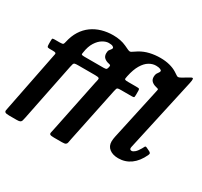

<svg xmlns="http://www.w3.org/2000/svg" viewBox="-188 -1051 1526 1452"><g transform="rotate(30 575.0 -325.0)"><path d="M505 -567Q518 -564.5 519.5 -559.5Q521 -554.5 519 -546Q516.5 -533 512 -526.5Q507.5 -520 487 -520H319.5Q299 -520 294.5 -523.5Q290 -527 294 -543Q302 -599 324.5 -634.2Q347 -669.5 375 -686Q403 -702.5 427 -702.5Q451 -702.5 461.8 -696.8Q472.5 -691 472.5 -684Q472.5 -676 466.5 -670Q460.5 -664 454.2 -654.2Q448 -644.5 448 -625.5Q448 -599.5 464.2 -585.5Q480.5 -571.5 505 -567ZM312 -440H459Q484.5 -440 490.8 -435Q497 -430 494 -419Q491 -408 487.5 -390L393 70Q389 90 386 102.2Q383 114.5 390.5 119.8Q398 125 424.5 125H494Q518 125 526.5 119.5Q535 114 537 102.5Q539 91 542.5 73L642 -406Q645.5 -421.5 648 -428.8Q650.5 -436 658.2 -438Q666 -440 684.5 -440H776Q792.5 -440 796.5 -442.8Q800.5 -445.5 800.5 -464V-499.5Q800.5 -517 793.2 -518.5Q786 -520 764.5 -520H701.5Q681.5 -520 674.8 -522.5Q668 -525 669 -532.5Q670 -540 673 -555Q686.5 -619 710 -658.2Q733.5 -697.5 762.8 -715Q792 -732.5 822 -732.5Q846 -732.5 859.2 -726.8Q872.5 -721 872.5 -714Q872.5 -706 866.5 -698.8Q860.5 -691.5 854.2 -680.5Q848 -669.5 848 -650.5Q848 -626 862.8 -612.5Q877.5 -599 900 -593.5Q923 -588.5 923.5 -583.8Q924 -579 919 -558L822 -112.5Q820 -103 818.2 -90.5Q816.5 -78 816.5 -68.5Q816.5 -27.5 845.8 -5Q875 17.5 923 17.5Q983.5 17.5 1030.8 -16.8Q1078 -51 1109 -118Q1115 -130.5 1110.8 -137Q1106.5 -143.5 1095 -148.5L1071 -160Q1058 -166.5 1053.8 -158.5Q1049.5 -150.5 1042.5 -137.5Q1026 -108.5 1010.5 -95Q995 -81.5 983.5 -81.5Q966.5 -81.5 966.5 -97Q966.5 -100 967.2 -104Q968 -108 968.5 -111L1108.5 -746Q1114.5 -772 1112.8 -784Q1111 -796 1092 -785L1034.5 -751Q1017.5 -741 1009.2 -740.8Q1001 -740.5 992.8 -747Q984.5 -753.5 967.5 -763.5Q940 -781 903 -790.5Q866 -800 822.5 -800Q775 -800 731 -789.8Q687 -779.5 649.5 -757Q626.5 -743 615.8 -735Q605 -727 598 -726Q591 -725 579.5 -730Q568 -735 543 -747Q493.5 -770 427.5 -770Q375.5 -770 328.8 -756.5Q282 -743 244 -715.5Q206 -688 179.5 -646Q153 -604 140.5 -547Q137.5 -531.5 132.8 -525.8Q128 -520 104 -520H56Q41 -520 39.2 -514.8Q37.5 -509.5 37.5 -492.5V-470Q37.5 -451.5 40.8 -445.8Q44 -440 60 -440H88Q108 -440 113.2 -436Q118.5 -432 116.2 -423.2Q114 -414.5 111.5 -400L14 92.5Q10 113 7.5 125.8Q5 138.5 13.2 144.2Q21.5 150 48 150H114.5Q134 150 142.8 145.8Q151.5 141.5 155 131.5Q158.5 121.5 161.5 104.5L263.5 -401Q267.5 -419 270.2 -427.2Q273 -435.5 281.8 -437.8Q290.5 -440 312 -440Z"/></g></svg>

Font: Besley
Style: Bold Italic
Weight: 700
Italic angle: -13°
Designer: Owen Earl
Foundry: indestructible type*
Version: Version 2.001